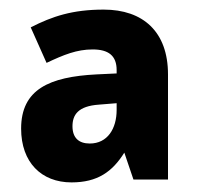

<svg xmlns="http://www.w3.org/2000/svg" viewBox="-20 -742 410 400"><path d="M196 -722C131 -722 89 -708 44 -685L77 -611C113 -628 140 -639 173 -639C206 -639 223 -626 223 -596V-589L181 -587C83 -582 24 -556 24 -474C24 -404 66 -362 129 -362C183 -362 214 -384 239 -424L258 -368H330V-587C330 -676 278 -722 196 -722ZM186 -524 223 -527V-513C223 -474 204 -443 167 -443C144 -443 131 -455 131 -479C131 -503 143 -521 186 -524Z"/></svg>

Font: Noto Sans Myanmar UI SemiCondensed ExtraBold
Style: Regular
Weight: 800
Width: 4
Designer: Monotype Design Team
Foundry: Monotype Imaging Inc.
Version: Version 2.103